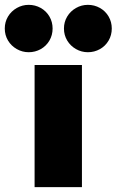

<svg xmlns="http://www.w3.org/2000/svg" viewBox="-90 -772 481 792"><path d="M52.7 -503.9H248V0H52.7ZM-70.3 -654.3Q-70.3 -681.6 -56.9 -703.9Q-43.5 -726.1 -20.8 -739Q2 -752 28.3 -752Q55.2 -752 77.9 -739.3Q100.6 -726.6 113.8 -704.1Q127 -681.6 127 -654.3Q127 -627 113.8 -604.5Q100.6 -582 77.9 -569.3Q55.2 -556.6 28.3 -556.6Q2 -556.6 -20.8 -569.6Q-43.5 -582.5 -56.9 -604.7Q-70.3 -627 -70.3 -654.3ZM173.8 -654.3Q173.8 -681.6 187.3 -703.9Q200.7 -726.1 223.4 -739Q246.1 -752 272.5 -752Q299.3 -752 322 -739.3Q344.7 -726.6 357.9 -704.1Q371.1 -681.6 371.1 -654.3Q371.1 -627 357.9 -604.5Q344.7 -582 322 -569.3Q299.3 -556.6 272.5 -556.6Q246.1 -556.6 223.4 -569.6Q200.7 -582.5 187.3 -604.7Q173.8 -627 173.8 -654.3Z"/></svg>

Font: Wanted Sans ExtraBlack
Style: Regular
Weight: 900
Designer: Original Design by Kil Hyung-jin and Kang Hanbin, Wanted Lab, Inc; Hangeul from Source Han Sans by Jang Soo-young and Ka
Foundry: Wanted Lab, Inc.
Version: Version 1.001